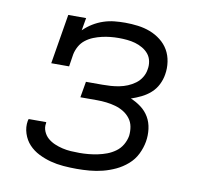

<svg xmlns="http://www.w3.org/2000/svg" viewBox="-66 -609 732 688"><g transform="rotate(10 300.0 -265.0)"><path d="M255 8Q231 8 206.5 6Q182 4 159.5 -2Q137 -8 116 -18.5Q95 -29 79.5 -45.5Q64 -62 56.5 -85Q49 -108 53 -131Q54 -133 54 -134.5Q54 -136 55 -138H119Q119 -137 119 -136Q119 -135 119 -134Q116 -119 122 -104.5Q128 -90 139 -80.5Q150 -71 164 -65Q178 -59 193 -55.5Q208 -52 223.5 -51Q239 -50 255 -50Q271 -50 287.5 -51.5Q304 -53 321 -56.5Q338 -60 354 -66Q370 -72 384.5 -82.5Q399 -93 408 -108.5Q417 -124 420 -141Q422 -158 419 -174.5Q416 -191 406 -204Q396 -217 382 -225.5Q368 -234 352 -238.5Q336 -243 319 -245Q302 -247 285 -247H224L234 -305H294Q309 -305 324 -306Q339 -307 354.5 -310Q370 -313 384.5 -319Q399 -325 412 -334.5Q425 -344 433.5 -358Q442 -372 444 -387Q447 -402 444 -417Q441 -432 432 -443Q423 -454 410 -461.5Q397 -469 383 -473Q369 -477 353.5 -478.5Q338 -480 323 -480Q308 -480 293 -478.5Q278 -477 262.5 -473.5Q247 -470 232 -464Q217 -458 204 -448Q191 -438 183 -423.5Q175 -409 172 -394L165 -349H100L130 -530H195L187 -484Q202 -499 220 -510Q238 -521 257.5 -527.5Q277 -534 296.5 -536Q316 -538 336 -538Q359 -538 382.5 -535Q406 -532 427 -524Q448 -516 466 -502Q484 -488 495 -469Q506 -450 509.5 -426.5Q513 -403 509 -380Q506 -361 497 -343Q488 -325 473 -311.5Q458 -298 439.5 -289Q421 -280 403 -274Q423 -266 441 -252.5Q459 -239 470 -220Q481 -201 484 -177.5Q487 -154 483 -131Q479 -108 468 -85.5Q457 -63 437.5 -46Q418 -29 395.5 -18.5Q373 -8 349.5 -2Q326 4 302 6Q278 8 255 8Z"/></g></svg>

Font: Iosevka Curly Slab LtEx
Style: Italic
Weight: 300
Width: 7
Italic angle: -9°
Monospace: yes
Designer: Belleve Invis
Foundry: Belleve Invis
Version: Version 11.1.0; ttfautohint (v1.8.3)